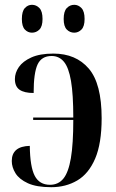

<svg xmlns="http://www.w3.org/2000/svg" viewBox="-20 -770 481 799"><path d="M289 -634Q271 -634 258 -647Q245 -660 245 -691Q245 -723 258 -736.5Q271 -750 289 -750Q306 -750 319 -736.5Q332 -723 332 -691Q332 -660 319 -647Q306 -634 289 -634ZM113 -634Q96 -634 83.5 -647Q71 -660 71 -691Q71 -723 83.5 -736.5Q96 -750 113 -750Q131 -750 144 -736.5Q157 -723 157 -691Q157 -660 144 -647Q131 -634 113 -634ZM193 9Q132 9 96 -7.5Q60 -24 44.5 -49Q29 -74 29 -100Q29 -161 104 -163Q105 -76 124.5 -38.5Q144 -1 188 -1Q223 -1 244 -27Q265 -53 275 -112Q285 -171 285 -271H118V-281H285Q285 -377 275.5 -433Q266 -489 246 -513Q226 -537 195 -537Q153 -537 136.5 -502Q120 -467 120 -383Q81 -383 61.5 -396.5Q42 -410 42 -441Q42 -467 58.5 -491Q75 -515 110.5 -531Q146 -547 202 -547Q296 -547 349.5 -484.5Q403 -422 403 -278Q403 -173 376 -110Q349 -47 301.5 -19Q254 9 193 9Z"/></svg>

Font: Noto Serif Display Condensed SemiBold
Style: Regular
Weight: 600
Width: 3
Designer: Monotype Design Team
Foundry: Monotype Imaging Inc.
Version: Version 2.009